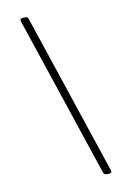

<svg xmlns="http://www.w3.org/2000/svg" viewBox="-88 -757 597 887"><g transform="rotate(-10 211.0 -313.5)"><path d="M342 76Q332 76 329 73Q326 70 324 66L73 -684Q72 -689 71 -691Q70 -693 71 -696Q72 -698 75 -700.5Q78 -703 88 -703H91Q102 -703 105 -700.5Q108 -698 109 -693L360 57Q362 61 362.5 64.5Q363 68 362 70Q361 72 358 74Q355 76 345 76Z"/></g></svg>

Font: Asap Thin
Style: Italic
Weight: 250
Italic angle: -6°
Designer: Pablo Cosgaya
Foundry: Omnibus-Type
Version: Version 3.001